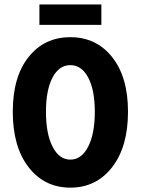

<svg xmlns="http://www.w3.org/2000/svg" viewBox="-20 -841 640 873"><path d="M159.2 -728V-820.8H440.9V-728ZM38.1 -333Q38.1 -491.7 109.9 -581.8Q181.6 -671.9 299.8 -671.9Q418 -671.9 490 -581.3Q562 -490.7 562 -333Q562 -173.3 489.7 -80.6Q417.5 12.2 299.8 12.2Q182.1 12.2 110.1 -80.6Q38.1 -173.3 38.1 -333ZM411.1 -333Q411.1 -431.6 381.1 -488.3Q351.1 -544.9 299.8 -544.9Q248.5 -544.9 218.8 -488.3Q189 -431.6 189 -333Q189 -232.9 219 -174.1Q249 -115.2 299.8 -115.2Q350.6 -115.2 380.9 -174.1Q411.1 -232.9 411.1 -333Z"/></svg>

Font: Office Code Pro Bold
Style: Regular
Weight: 700
Designer: Nathan Rutzky & Paul D. Hunt
Foundry: Adobe Systems Incorporated
Version: Version 1.004;PS 001.004;hotconv 1.0.70;makeotf.lib2.5.58329